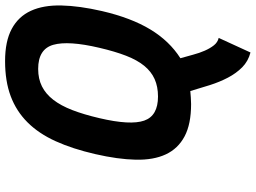

<svg xmlns="http://www.w3.org/2000/svg" viewBox="-142 -600 982 737"><g transform="rotate(-90 348.5 -231.0)"><path d="M516 240Q482 231 459 208Q436 185 419.5 153.5Q403 122 391 84.5Q379 47 368 9Q357 10 343 11Q329 12 318 12Q241 12 194 -13Q147 -38 125 -85Q103 -132 104.5 -200.5Q106 -269 126 -356Q146 -443 175.5 -508Q205 -573 248 -616Q291 -659 348.5 -680.5Q406 -702 483 -702Q559 -702 606.5 -676.5Q654 -651 676 -603Q698 -555 696.5 -486Q695 -417 675 -330Q649 -218 604.5 -144.5Q560 -71 494 -29Q501 -5 507.5 19.5Q514 44 523 64.5Q532 85 543.5 99.5Q555 114 572 118ZM347 -115Q385 -115 414 -128Q443 -141 465 -168Q487 -195 503.5 -237.5Q520 -280 534 -340Q562 -459 545.5 -517Q529 -575 453 -575Q415 -575 386 -560.5Q357 -546 334.5 -517Q312 -488 295 -444Q278 -400 264 -340Q236 -221 254.5 -168Q273 -115 347 -115Z"/></g></svg>

Font: Panefresco 999wt
Style: Italic
Weight: 900
Version: Version 1.001